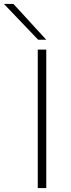

<svg xmlns="http://www.w3.org/2000/svg" viewBox="-83 -951 361 971"><path d="M108 0V-700H151V0ZM110 -750 -63 -931H-15L151 -750Z"/></svg>

Font: Georama Expanded ExtraLight
Style: Regular
Weight: 250
Width: 7
Designer: Jean-Baptiste Levee
Foundry: Production Type
Version: Version 1.001